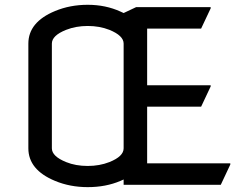

<svg xmlns="http://www.w3.org/2000/svg" viewBox="-20 -767 1000 797"><path d="M97.7 -151.4V-585.9Q97.7 -675.3 208.5 -721.2Q270.5 -747.1 344.2 -747.1Q418.5 -747.1 480.5 -718.8L493.2 -712.9L544.9 -737.3H854.5V-732.4L814.9 -648.4H590.8V-413.1H854.5V-408.2L814.9 -324.2H590.8V-88.9H936V-84L896.5 0H493.2V-22Q486.8 -19 480 -16.1Q419.4 9.8 344.2 9.8Q270.5 9.8 208.5 -16.1Q97.7 -62 97.7 -151.4ZM195.3 -151.4Q195.3 -118.2 254.4 -94.2Q293.9 -78.1 344.2 -78.1Q393.1 -78.1 434.1 -94.2Q493.2 -117.7 493.2 -151.4V-585.9Q493.2 -619.1 434.1 -643.1Q393.1 -659.2 344.2 -659.2Q295.4 -659.2 254.4 -643.1Q195.3 -619.6 195.3 -585.9Z"/></svg>

Font: Nova Flat
Style: Book
Weight: 400
Version: Version 2.000